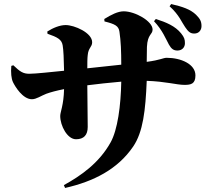

<svg xmlns="http://www.w3.org/2000/svg" viewBox="-20 -863 1040 950"><path d="M816 -642C828 -621 839 -613 858 -613C881 -613 895 -629 895 -649C895 -668 892 -678 876 -698C847 -734 802 -753 751 -769L742 -758C784 -714 801 -669 816 -642ZM896 -729C911 -707 921 -697 941 -697C966 -697 977 -716 977 -734C977 -757 970 -770 950 -790C922 -817 883 -830 827 -843L819 -832C867 -789 880 -751 896 -729ZM36 -537C33 -504 36 -474 44 -457C54 -436 92 -372 138 -372C160 -372 183 -389 209 -399C231 -407 261 -415 297 -422C295 -341 278 -310 278 -289C278 -241 313 -174 356 -174C395 -174 414 -195 414 -235L412 -441C459 -447 522 -454 580 -459C578 -341 562 -220 527 -158C470 -56 381 6 296 53L302 67C443 35 562 -25 639 -138C688 -210 700 -317 706 -463C800 -460 854 -443 893 -443C925 -443 947 -448 947 -490C947 -546 875 -577 805 -577C787 -577 775 -566 706 -557L707 -631C710 -695 735 -691 735 -717C735 -758 649 -807 592 -807C563 -807 530 -790 496 -769L497 -757C549 -744 567 -735 571 -706C578 -660 580 -609 580 -543L412 -525C412 -550 412 -574 414 -590C417 -627 436 -630 436 -654C436 -701 348 -739 305 -739C276 -739 242 -725 214 -707L215 -696C264 -679 285 -668 290 -639C294 -617 296 -570 297 -513C236 -507 156 -498 125 -498C95 -498 79 -508 46 -540Z"/></svg>

Font: Noto Serif SC Black
Style: Regular
Weight: 900
Designer: Ryoko NISHIZUKA 西塚涼子 (kana & ideographs); Frank Grießhammer (Latin, Greek & Cyrillic); Wenlong ZHANG 张文龙 (bopomofo); San
Foundry: Adobe
Version: Version 2.001;hotconv 1.1.0;makeotfexe 2.6.0